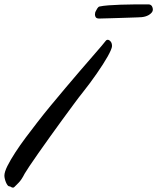

<svg xmlns="http://www.w3.org/2000/svg" viewBox="-88 -853 720 879"><path d="M291 -430.2Q274.4 -409.7 249.8 -376.2Q225.1 -342.8 197 -304.4Q168.9 -266.1 140.4 -226.1Q111.8 -186 87.6 -151.6Q63.5 -117.2 46.6 -92Q29.8 -66.9 24.9 -58.1Q11.2 -30.8 -2.4 -16.8Q-16.1 -2.9 -22 2.9Q-24.4 5.4 -25.9 5.6Q-27.3 5.9 -28.8 5.9Q-33.7 5.9 -37.6 2.9Q-41.5 0 -45.9 0Q-49.8 0 -53.7 -5.4Q-57.6 -10.7 -60.8 -18.3Q-64 -25.9 -65.9 -34.2Q-67.9 -42.5 -67.9 -48.8Q-67.9 -65.4 -54 -93.3Q-40 -121.1 -18.3 -154.5Q3.4 -188 30.3 -223.9Q57.1 -259.8 83 -293Q110.8 -329.1 144.5 -369.9Q178.2 -410.6 212.2 -450.9Q246.1 -491.2 278.3 -528.6Q310.5 -565.9 336.2 -595.5Q361.8 -625 377.9 -643.8Q394 -662.6 396 -666Q399.4 -670.9 404.8 -670.9Q411.6 -670.9 418.2 -663.3Q424.8 -655.8 424.8 -642.1Q424.8 -635.7 419.4 -623.3Q414.1 -610.8 404.8 -594.2Q395.5 -577.6 382.8 -557.9Q370.1 -538.1 355.2 -516.6Q340.3 -495.1 324 -473.1Q307.6 -451.2 291 -430.2ZM611.8 -810.1Q611.8 -801.8 606.4 -795.4Q601.1 -789.1 593.3 -784.4Q585.4 -779.8 576.2 -777.3Q566.9 -774.9 559.6 -774.4Q555.7 -773.9 540.5 -773.4Q525.4 -772.9 505.1 -772.2Q484.9 -771.5 461.9 -770.8Q439 -770 418.9 -769.5Q398.9 -769 384.5 -768.6Q370.1 -768.1 366.7 -768.1Q354.5 -768.1 350.6 -773.7Q346.7 -779.3 346.7 -786.1Q346.7 -791.5 347.7 -795.4Q348.6 -799.3 349.6 -800.3Q352.1 -806.2 357.2 -814.2Q362.3 -822.3 367.7 -823.2Q383.8 -826.7 408.9 -828.6Q434.1 -830.6 463.9 -831.5Q493.7 -832.5 526.4 -832.8Q559.1 -833 590.8 -833Q597.2 -833 601.3 -830.6Q605.5 -828.1 607.7 -824.5Q609.9 -820.8 610.8 -816.9Q611.8 -813 611.8 -810.1Z"/></svg>

Font: Oregano
Style: Italic
Weight: 400
Italic angle: -12°
Designer: Astigmatic (AOETI)
Foundry: Astigmatic (AOETI)
Version: Version 1.000